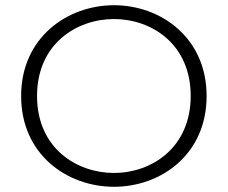

<svg xmlns="http://www.w3.org/2000/svg" viewBox="-20 -703 873 736"><path d="M772 -335C772 -559 596 -683 417 -683C238 -683 61 -559 61 -335C61 -110 238 13 417 13C596 13 772 -110 772 -335ZM711 -335C711 -136 560 -40 417 -40C274 -40 122 -135 122 -335C122 -535 274 -630 417 -630C560 -630 711 -535 711 -335Z"/></svg>

Font: Stint Ultra Expanded
Style: Regular
Weight: 400
Width: 7
Designer: Astigmatic (AOETI)
Foundry: Astigmatic (AOETI)
Version: Version 1.000